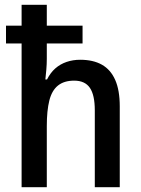

<svg xmlns="http://www.w3.org/2000/svg" viewBox="-20 -780 586 800"><path d="M175 -760V-673H324V-599H175V-535Q175 -512 173 -489.5Q171 -467 169 -449H176Q190 -477 210.5 -495Q231 -513 257.5 -522Q284 -531 314 -531Q368 -531 404.5 -510.5Q441 -490 460 -447Q479 -404 479 -337V0H375V-320Q375 -384 354.5 -414Q334 -444 289 -444Q247 -444 221.5 -423.5Q196 -403 185.5 -361Q175 -319 175 -255V0H70V-599H5V-673H70V-760Z"/></svg>

Font: Noto Sans Display SemiCondensed Medium
Style: Regular
Weight: 500
Width: 4
Designer: Monotype Design Team
Foundry: Monotype Imaging Inc.
Version: Version 2.003